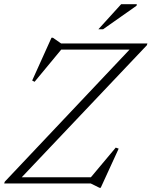

<svg xmlns="http://www.w3.org/2000/svg" viewBox="-30 -878 726 919"><path d="M675.5 -670 673 -661.5 74 -29.5H405L524 -171.5L538 -166.5L452 21H446.5L404 0H-10L-7 -8.5L590 -640.5H263L135.5 -486.5L124 -492.5L216.5 -697.5H223L262.5 -670ZM441 -738 550 -858H625L623.5 -850.5L463.5 -738Z"/></svg>

Font: Newsreader 16pt Light
Style: Italic
Weight: 300
Italic angle: -17°
Designer: Hugues Gentile
Foundry: Production Type
Version: Version 1.003; ttfautohint (v1.8.3)